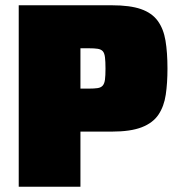

<svg xmlns="http://www.w3.org/2000/svg" viewBox="-20 -708 676 728"><path d="M51 0V-688H404Q473 -688 514.5 -673.5Q556 -659 578 -629Q600 -599 607.5 -554Q615 -509 615 -448Q615 -393 608.5 -349Q602 -305 581 -273.5Q560 -242 517.5 -225.5Q475 -209 404 -209H285V0ZM285 -372H316Q338 -372 350.5 -374Q363 -376 369.5 -383.5Q376 -391 378 -406Q380 -421 380 -448Q380 -475 378 -491Q376 -507 369.5 -514Q363 -521 350.5 -523Q338 -525 316 -525H285Z"/></svg>

Font: Saira Thin Black
Style: Regular
Weight: 900
Version: Version 1.101